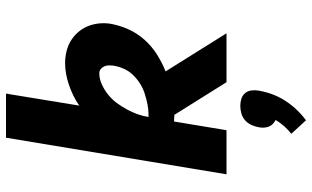

<svg xmlns="http://www.w3.org/2000/svg" viewBox="-220 -555 1040 640"><g transform="rotate(-90 300.0 -235.0)"><path d="M39 0 161 -735H308L268 -491Q284 -502 301.5 -510.5Q319 -519 336.5 -525Q354 -531 372.5 -534.5Q391 -538 409 -538Q429 -538 448 -533.5Q467 -529 483 -519.5Q499 -510 511.5 -496Q524 -482 531.5 -465Q539 -448 541.5 -428Q544 -408 541 -388Q536 -358 523 -328.5Q510 -299 488.5 -274.5Q467 -250 439.5 -232.5Q412 -215 382 -203L509 0H346L237 -174Q236 -174 234.5 -174Q233 -174 232 -174Q228 -174 224 -174.5Q220 -175 215 -175L186 0ZM238 -260Q256 -260 273 -263.5Q290 -267 307.5 -272.5Q325 -278 341 -288Q357 -298 370 -311.5Q383 -325 390.5 -341.5Q398 -358 401 -376Q402 -384 402 -392Q402 -400 399 -407Q396 -414 390 -419Q384 -424 376 -424Q357 -424 338.5 -415.5Q320 -407 304.5 -394.5Q289 -382 277 -366Q265 -350 255.5 -332.5Q246 -315 239.5 -297Q233 -279 230 -260Q232 -260 234 -260Q236 -260 238 -260ZM219 265 174 216Q188 205 199.5 192Q211 179 220 164Q213 160 207 154.5Q201 149 198 141Q195 133 194.5 124.5Q194 116 196 107Q198 95 203.5 83Q209 71 219 62Q229 53 242 49.5Q255 46 267 46Q279 46 290.5 49.5Q302 53 309.5 62Q317 71 318.5 83Q320 95 318 107Q314 130 306 152Q298 174 285 194.5Q272 215 255 233Q238 251 219 265Z"/></g></svg>

Font: Iosevka Curly Heavy Extended
Style: Italic
Weight: 900
Width: 7
Italic angle: -9°
Monospace: yes
Designer: Belleve Invis
Foundry: Belleve Invis
Version: Version 11.1.0; ttfautohint (v1.8.3)